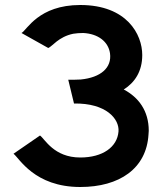

<svg xmlns="http://www.w3.org/2000/svg" viewBox="-20 -735 649 768"><path d="M253 -416 276 -321C405 -323 458 -259 454 -209C449 -147 391 -105 301 -105C195 -105 159 -180 140 -193L34 -120C57 -103 117 13 301 13C458 13 566 -61 574 -197C574 -202 575 -207 575 -212C575 -292 534 -346 475 -377C519 -405 549 -449 549 -515C549 -597 488 -715 301 -715C134 -715 88 -615 66 -603L173 -543C189 -549 214 -588 273 -600C286 -602 298 -603 313 -603C372 -600 413 -569 420 -522C428 -464 383 -425 303 -417C287 -416 270 -416 253 -416Z"/></svg>

Font: Bluebird
Style: Ext
Weight: 400
Designer: Jasper
Foundry: Cannot Into Space Fonts
Version: Version 0.98